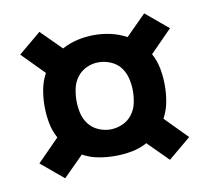

<svg xmlns="http://www.w3.org/2000/svg" viewBox="-57 -621 614 563"><g transform="rotate(-10 250.0 -340.0)"><path d="M406 -122 346 -182Q324 -170 299.5 -165.5Q275 -161 250 -161Q225 -161 200.5 -165.5Q176 -170 154 -182L94 -122L27 -178L92 -244Q80 -266 75.5 -290.5Q71 -315 71 -340Q71 -365 75.5 -389.5Q80 -414 92 -436L27 -502L94 -558L154 -498Q176 -510 200.5 -515.5Q225 -521 250 -521Q275 -521 299.5 -515.5Q324 -510 346 -498L406 -558L473 -502L408 -436Q420 -414 424.5 -389.5Q429 -365 429 -340Q429 -315 424.5 -290.5Q420 -266 408 -244L473 -178ZM250 -240Q268 -240 285.5 -247.5Q303 -255 314.5 -270Q326 -285 330 -303.5Q334 -322 334 -340Q334 -359 329.5 -377.5Q325 -396 314 -410.5Q303 -425 285 -432.5Q267 -440 249 -440Q230 -440 213 -432Q196 -424 185 -409.5Q174 -395 170 -376.5Q166 -358 166 -340Q166 -322 170 -303.5Q174 -285 185.5 -270Q197 -255 214.5 -247.5Q232 -240 250 -240Z"/></g></svg>

Font: Iosevka Slab Heavy
Style: Regular
Weight: 900
Monospace: yes
Designer: Belleve Invis
Foundry: Belleve Invis
Version: Version 11.1.0; ttfautohint (v1.8.3)